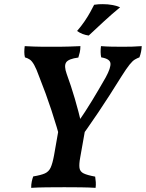

<svg xmlns="http://www.w3.org/2000/svg" viewBox="-20 -901 702 924"><path d="M277 -205Q254 -290 227.5 -370.5Q201 -451 169 -531Q155 -570 144.5 -588.5Q134 -607 124 -614Q114 -621 100 -625Q97 -637 97 -650.5Q97 -664 99 -679Q120 -678 142.5 -677Q165 -676 186.5 -676Q208 -676 225 -676Q244 -676 267 -676Q290 -676 315 -677Q340 -678 367 -679Q367 -663 364 -649.5Q361 -636 357 -624Q310 -618 298.5 -601Q287 -584 301 -545Q322 -488 340 -426.5Q358 -365 373 -301L355 -312Q391 -364 423.5 -417.5Q456 -471 489 -529Q514 -575 511.5 -596.5Q509 -618 467 -625Q462 -649 466 -679Q491 -677 516.5 -676.5Q542 -676 568 -676Q594 -676 615 -676.5Q636 -677 662 -679Q661 -651 651 -625Q640 -621 629 -614.5Q618 -608 603.5 -590Q589 -572 565 -534Q506 -439 453 -360Q400 -281 344 -205ZM130 3Q130 -14 133 -28Q136 -42 140 -52Q177 -58 196 -66.5Q215 -75 224 -95Q233 -115 240 -153L263 -284H391L366 -143Q360 -111 362.5 -93Q365 -75 382.5 -66.5Q400 -58 438 -51Q440 -38 441 -24.5Q442 -11 440 3Q408 1 369 0.5Q330 0 290 0Q246 0 203.5 0.5Q161 1 130 3ZM407 -730Q392 -732 377.5 -737.5Q363 -743 351 -752Q371 -775 387 -798.5Q403 -822 414.5 -843Q426 -864 433 -878Q444 -880 454.5 -880.5Q465 -881 475 -881Q499 -881 520.5 -877Q542 -873 558 -866Q518 -833 479 -797Q440 -761 407 -730Z"/></svg>

Font: Vollkorn SemiBold
Style: Italic
Weight: 600
Italic angle: -11°
Designer: Friedrich Althausen
Foundry: Friedrich Althausen
Version: Version 5.000